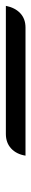

<svg xmlns="http://www.w3.org/2000/svg" viewBox="235 -236 107 655"><g transform="rotate(90 288.5 91.5)"><path d="M55 58H492Q487 89 467.5 107Q448 125 418 125H-19Q-13 94 6 76Q25 58 55 58Z"/></g></svg>

Font: K2D Light
Style: Italic
Weight: 300
Italic angle: -10°
Designer: Katatrad Aksorn Co.,Ltd.
Foundry: Cadson Demak Co.,Ltd.
Version: Version 1.000; ttfautohint (v1.6)